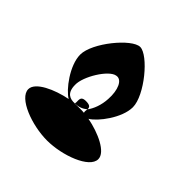

<svg xmlns="http://www.w3.org/2000/svg" viewBox="-164 -1010 907 907"><g transform="rotate(45 289.5 -556.0)"><path d="M40 -353C40 -293 172 -244 274 -244C375 -244 508 -293 508 -353C508 -400 419 -440 340 -455C379 -477 450 -570 450 -642C450 -722 328 -868 273 -868C219 -868 98 -722 98 -642C98 -570 169 -477 208 -455C130 -440 40 -400 40 -353ZM182 -524C180 -578 246 -686 289 -692C323 -699 344 -650 340 -588C338 -545 323 -506 305 -483C304 -475 302 -466 305 -460C295 -461 285 -461 275 -461C264 -461 252 -461 242 -460L243 -461C213 -459 182 -469 182 -524ZM243 -461C269 -461 287 -469 305 -483C306 -495 303 -506 273 -506C232 -506 249 -477 243 -461Z"/></g></svg>

Font: Ampere
Style: UltCnd
Weight: 400
Version: Version 1